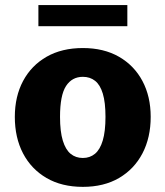

<svg xmlns="http://www.w3.org/2000/svg" viewBox="-20 -728 654 759"><path d="M307.6 10.7Q224.1 10.7 163.8 -24.4Q103.5 -59.6 71 -121.8Q38.6 -184.1 38.6 -266.1Q38.6 -346.7 71.3 -408Q104 -469.2 164.3 -503.7Q224.6 -538.1 307.6 -538.1Q390.1 -538.1 450.2 -503.7Q510.3 -469.2 543 -408Q575.7 -346.7 575.7 -266.1Q575.7 -184.1 543.2 -121.8Q510.7 -59.6 450.7 -24.4Q390.6 10.7 307.6 10.7ZM307.6 -103.5Q335.4 -103.5 355.5 -120.1Q375.5 -136.7 386.2 -172.6Q397 -208.5 397 -266.1Q397 -322.8 386.5 -357.7Q376 -392.6 356 -408.4Q335.9 -424.3 307.6 -424.3Q264.6 -424.3 241 -387.9Q217.3 -351.6 217.3 -266.1Q217.3 -208 228.3 -172.1Q239.3 -136.2 259.3 -119.9Q279.3 -103.5 307.6 -103.5ZM131.8 -624.5V-708H483.4V-624.5Z"/></svg>

Font: Comme ExtraBold
Style: Regular
Weight: 800
Version: Version 1.000;gftools[0.9.27]